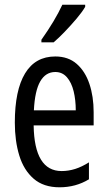

<svg xmlns="http://www.w3.org/2000/svg" viewBox="-20 -786 458 816"><path d="M215 -546Q270 -546 306 -514.5Q342 -483 360 -429.5Q378 -376 378 -309V-253H123Q126 -59 242 -59Q271 -59 299.5 -68Q328 -77 358 -96V-24Q302 10 233 10Q165 10 123 -26.5Q81 -63 62 -125Q43 -187 43 -265Q43 -402 86.5 -474Q130 -546 215 -546ZM215 -480Q174 -480 151 -440Q128 -400 124 -317H302Q302 -361 293 -398Q284 -435 264.5 -457.5Q245 -480 215 -480ZM342 -757Q330 -736 306 -707.5Q282 -679 255.5 -651.5Q229 -624 208 -606H156V-617Q214 -699 245 -766H342Z"/></svg>

Font: Noto Sans Bengali UI ExtraCondensed
Style: Regular
Weight: 400
Width: 2
Designer: Jelle Bosma - Monotype Design Team
Foundry: Monotype Imaging Inc.
Version: Version 2.003; ttfautohint (v1.8.4.7-5d5b)